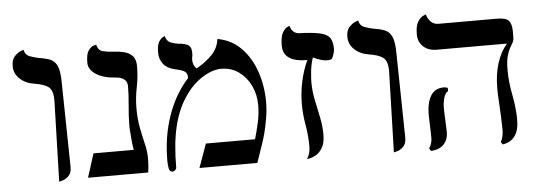

<svg xmlns="http://www.w3.org/2000/svg" viewBox="-44 -720 2393 855"><g transform="rotate(-5 1152.5 -292.5)"><path d="M189.9 6.3 200.2 -356Q200.2 -401.9 180.2 -416.7Q160.2 -431.6 117.7 -438Q78.6 -443.8 53.5 -467.3Q28.3 -490.7 28.3 -523.9Q28.3 -553.2 42.5 -568.1Q56.6 -583 69.8 -587.9Q83 -592.8 83 -592.8Q86.9 -569.3 109.1 -561.3Q131.3 -553.2 148.4 -550.3Q178.2 -545.9 198.2 -537.8Q218.3 -529.8 229 -506.1Q239.7 -482.4 239.7 -430.2L246.1 -53.7Q246.1 -27.3 232.2 -14.2Q218.3 -1 204.1 2.7Q189.9 6.3 189.9 6.3Z M561 -288.1Q561 -240.7 568.8 -200.9Q576.7 -161.1 584.7 -127.7Q592.8 -94.2 592.8 -66.9Q592.8 -44.4 591.6 -28.1Q590.3 -11.7 588.4 0H319.3L353 -106H533.2Q528.8 -128.4 527.3 -148.7Q525.9 -168.9 523.9 -191.9Q522.9 -197.3 522.9 -203.6Q522.9 -210 522.9 -216.3Q522.9 -257.8 527.6 -304.9Q532.2 -352.1 532.2 -391.1Q532.2 -411.6 517.8 -422.1Q503.4 -432.6 482.4 -433.6Q426.3 -437 393.6 -458.3Q360.8 -479.5 360.8 -510.7Q360.8 -549.3 372.3 -564.9Q383.8 -580.6 395.5 -584Q407.2 -587.4 407.2 -587.4Q412.6 -560.5 435.3 -555.4Q458 -550.3 481.4 -549.3Q505.9 -548.3 528.6 -542.7Q551.3 -537.1 565.7 -522Q580.1 -506.8 580.1 -475.1Q580.1 -429.2 570.6 -382.1Q561 -335 561 -288.1Z M946.8 -565.4Q1010.3 -554.2 1053.2 -509.8Q1096.2 -465.3 1117.4 -401.1Q1138.7 -336.9 1138.7 -267.1Q1138.7 -232.4 1132.3 -194.6Q1126 -156.7 1118.4 -128.4Q1110.8 -100.1 1106.4 -87.9L1076.2 0H817.4L855.5 -106H1075.2Q1083.5 -133.3 1093 -174.8Q1102.5 -216.3 1102.5 -255.9Q1102.5 -304.2 1083.3 -343.8Q1064 -383.3 1030.3 -407.5Q996.6 -431.6 951.7 -431.6Q911.6 -431.6 865.5 -401.9Q819.3 -372.1 785.6 -319.8Q750.5 -268.1 732.4 -192.4Q714.4 -116.7 714.4 -9.3Q714.4 -5.4 708.7 0Q703.1 5.4 695.8 5.4Q684.6 5.4 681.2 -8.5Q677.7 -22.5 677.7 -44.4Q677.7 -152.8 710 -245.4Q742.2 -337.9 802.2 -403.8Q802.2 -424.8 790.5 -432.9Q778.8 -440.9 744.1 -448.2Q710.9 -456.1 694.8 -477.8Q678.7 -499.5 678.7 -526.9Q678.7 -560.5 687.7 -575.4Q696.8 -590.3 705.6 -594.5Q714.4 -598.6 714.4 -598.6Q721.2 -574.7 738.5 -568.1Q755.9 -561.5 771.5 -559.6Q792 -558.6 811 -551.3Q830.1 -543.9 830.1 -514.2Q830.1 -500.5 828.6 -495.6Q827.1 -490.7 827.1 -480.5Q827.1 -469.2 831.8 -458.7Q836.4 -448.2 843.8 -442.9Q887.2 -467.3 914.8 -496.6Q942.4 -525.9 946.8 -565.4Z M1313.5 -53.7Q1313.5 -101.1 1304.9 -149.7Q1296.4 -198.2 1296.4 -243.7Q1296.4 -293.5 1307.1 -343.5Q1317.9 -393.6 1337.9 -437Q1230 -437 1230 -510.7Q1230 -550.3 1240.5 -568.4Q1251 -586.4 1261.7 -591.1Q1272.5 -595.7 1272.5 -595.7Q1278.3 -566.4 1306.2 -559.6Q1369.6 -557.6 1403.1 -550.3Q1436.5 -543 1448.5 -525.9Q1460.4 -508.8 1460.4 -476.1Q1460.4 -468.3 1456.3 -454.1Q1452.1 -439.9 1446.3 -431.6Q1438.5 -428.2 1427.2 -428.2Q1410.2 -428.2 1392.3 -434.6Q1374.5 -440.9 1363.3 -446.3Q1353.5 -416.5 1350.3 -385.7Q1347.2 -355 1347.2 -337.9Q1347.2 -296.4 1355.7 -256.3Q1364.3 -216.3 1372.3 -177Q1380.4 -137.7 1380.4 -100.1Q1380.4 -62.5 1367.4 -41.3Q1354.5 -20 1338.6 -11Q1322.8 -2 1310.3 0Q1297.9 2 1297.9 2Q1313.5 -20 1313.5 -53.7Z M1686 6.3 1696.3 -356Q1696.3 -401.9 1676.3 -416.7Q1656.2 -431.6 1613.8 -438Q1574.7 -443.8 1549.6 -467.3Q1524.4 -490.7 1524.4 -523.9Q1524.4 -553.2 1538.6 -568.1Q1552.7 -583 1565.9 -587.9Q1579.1 -592.8 1579.1 -592.8Q1583 -569.3 1605.2 -561.3Q1627.4 -553.2 1644.5 -550.3Q1674.3 -545.9 1694.3 -537.8Q1714.4 -529.8 1725.1 -506.1Q1735.8 -482.4 1735.8 -430.2L1742.2 -53.7Q1742.2 -27.3 1728.3 -14.2Q1714.4 -1 1700.2 2.7Q1686 6.3 1686 6.3Z M2222.2 -313.5Q2222.2 -261.7 2233.9 -202.4Q2245.6 -143.1 2245.6 -89.8Q2245.6 1 2172.4 13.2L2164.1 2Q2176.8 -20 2176.8 -51.8Q2176.8 -74.2 2175.3 -109.4Q2173.8 -144.5 2171.6 -179.4Q2169.4 -214.4 2169.4 -236.3Q2169.4 -361.3 2230 -432.6H1917Q1877.9 -432.6 1855.7 -453.9Q1833.5 -475.1 1833.5 -507.8Q1833.5 -546.9 1845.2 -564.9Q1856.9 -583 1869.1 -588.4Q1881.3 -593.8 1881.3 -593.8Q1885.3 -575.7 1898.9 -561.3Q1912.6 -546.9 1933.1 -546.9H2193.8Q2236.3 -546.9 2248.5 -531.5Q2260.7 -516.1 2260.7 -485.4V-460Q2260.7 -443.8 2254.6 -433.8Q2248.5 -423.8 2241.5 -411.1Q2234.4 -398.4 2228.3 -376.2Q2222.2 -354 2222.2 -313.5ZM1924.8 -168.9Q1924.8 -158.7 1925.8 -137Q1926.8 -115.2 1927.7 -93.5Q1928.7 -71.8 1928.7 -61.5Q1928.7 -30.8 1909.7 -9.5Q1890.6 11.7 1851.1 14.2L1843.8 2Q1850.1 -5.4 1854 -18.1Q1857.9 -30.8 1857.9 -43.5Q1857.9 -52.7 1857.4 -73.5Q1856.9 -94.2 1856 -115.5Q1855 -136.7 1855 -146.5Q1855 -200.2 1873.8 -231.4Q1892.6 -262.7 1931.6 -262.7Q1942.9 -262.7 1950.2 -258.8V-244.6Q1937 -237.8 1930.9 -216.1Q1924.8 -194.3 1924.8 -168.9Z"/></g></svg>

Font: Kurinto Seri
Style: Regular
Weight: 400
Designer: Kurinto was developed by Clint Goss from a range of fonts that are compatible with the SIL Open Font License Version 1.1
Foundry: Clinton F. Goss
Version: Version 2.196; July 25, 2020